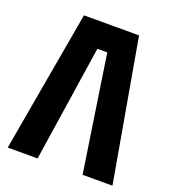

<svg xmlns="http://www.w3.org/2000/svg" viewBox="-129 -797 799 894"><g transform="rotate(20 270.5 -350.0)"><path d="M407 -700 530 0H382L295 -575H246L159 0H11L134 -700Z"/></g></svg>

Font: Tektur SemiCondensed SemiBold
Style: Regular
Weight: 600
Width: 4
Designer: Adam Jagosz
Foundry: Adam Jagosz
Version: Version 1.005;gftools[0.9.30]